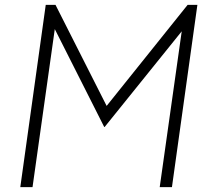

<svg xmlns="http://www.w3.org/2000/svg" viewBox="-20 -765 859 785"><path d="M63 0 167 -745H207L416 -332L747 -745H787L683 0H633L723 -637L408 -246H406L204 -646L113 0Z"/></svg>

Font: Plus Jakarta Sans ExtraLight
Style: Italic
Weight: 200
Italic angle: -8°
Designer: Gumpita Rahayu
Foundry: Tokotype
Version: Version 2.071; ttfautohint (v1.8.4.7-5d5b);gftools[0.9.29]